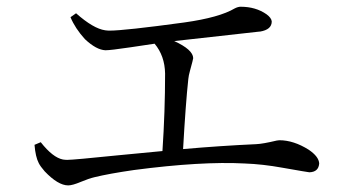

<svg xmlns="http://www.w3.org/2000/svg" viewBox="-20 -649 1040 573"><path d="M190.4 -597.7 207 -609.4Q258.8 -563.5 293.9 -558.6Q300.8 -557.6 306.6 -557.6Q351.6 -557.6 530.3 -582Q634.8 -596.7 680.7 -624Q690.4 -628.9 698.2 -628.9Q743.2 -628.9 775.4 -606.4Q790 -595.7 791 -585Q791 -560.5 755.9 -554.7Q754.9 -554.7 753.9 -554.7Q729.5 -551.8 500 -526.4Q555.7 -501 556.6 -475.6Q556.6 -472.7 546.9 -437.5Q543 -423.8 542 -413.1Q534.2 -341.8 526.4 -204.1Q637.7 -213.9 745.1 -218.8Q764.6 -219.7 805.7 -229.5Q810.5 -230.5 813.5 -230.5Q856.4 -230.5 901.4 -202.1Q931.6 -181.6 932.6 -161.1Q930.7 -135.7 903.3 -134.8Q900.4 -134.8 823.2 -148.4Q763.7 -159.2 710 -161.1Q581.1 -168 379.9 -141.6Q305.7 -130.9 261.7 -120.1Q245.1 -116.2 221.7 -106.4Q196.3 -95.7 183.6 -95.7Q153.3 -95.7 113.3 -137.7Q100.6 -152.3 95.7 -162.1Q85.9 -180.7 83 -216.8L101.6 -224.6Q137.7 -178.7 168 -172.9Q174.8 -171.9 180.7 -171.9Q199.2 -171.9 332 -185.5Q418 -193.4 464.8 -198.2Q472.7 -316.4 472.7 -429.7Q471.7 -482.4 441.4 -518.6Q415 -514.6 369.1 -507.8Q309.6 -499 294.9 -499Q267.6 -500 233.4 -532.2Q204.1 -564.5 190.4 -597.7Z"/></svg>

Font: GenYoMin JP Regular
Style: Regular
Weight: 400
Version: Version 1.001;PS 1;hotconv 16.6.51;makeotf.lib2.5.65220 DEVE